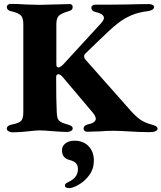

<svg xmlns="http://www.w3.org/2000/svg" viewBox="-20 -675 831 988"><path d="M15 -12Q15 -29 40 -34Q78 -41 89 -53.5Q100 -66 100 -97V-551Q100 -583 87 -596Q74 -609 34 -618Q15 -623 15 -640Q15 -646 21 -650.5Q27 -655 33 -655Q70 -655 111 -652Q165 -650 183 -650Q202 -650 258 -652Q316 -654 338 -654Q354 -654 354 -639Q354 -630 349.5 -625.5Q345 -621 335 -618Q294 -606 282 -593Q270 -580 270 -550V-343Q270 -328 281 -328Q287 -328 295 -334.5Q303 -341 305 -343L496 -551Q515 -572 515 -582Q515 -604 469 -614Q450 -619 450 -636Q450 -642 456 -646.5Q462 -651 468 -651H540L634 -652Q702 -654 746 -654Q757 -654 765 -650Q773 -646 773 -639Q773 -630 764 -625Q755 -620 743 -618Q693 -612 656.5 -596.5Q620 -581 589 -557Q565 -539 537 -512.5Q509 -486 482 -460L420 -400Q413 -394 413 -385Q413 -376 420 -368L659 -98Q680 -75 702 -59.5Q724 -44 760 -34Q762 -33 771 -30.5Q780 -28 785.5 -23.5Q791 -19 791 -13Q791 -5 780.5 0Q770 5 750 5Q720 5 697 4Q674 3 659 2Q595 -2 563 -2Q527 -2 494 1Q452 3 428 3Q422 3 416 -1.5Q410 -6 410 -12Q410 -29 429 -34Q471 -42 473 -63Q473 -77 456 -97L304 -277Q291 -293 280 -293Q269 -293 269 -277Q269 -158 272 -98Q273 -77 276.5 -66.5Q280 -56 291.5 -48.5Q303 -41 329 -34Q342 -30 348 -26Q354 -22 354 -13Q354 -6 345 -1Q336 4 326 4Q300 4 237 -1Q226 -2 212.5 -3Q199 -4 183 -4Q168 -4 132 0Q86 6 43 6Q34 6 24.5 0.5Q15 -5 15 -12ZM314 280Q314 274 317.5 270.5Q321 267 329 263Q381 240 381 196Q381 175 370.5 164.5Q360 154 337 148Q318 143 308.5 131Q299 119 299 97Q299 77 316.5 63Q334 49 364 49Q409 49 436 77.5Q463 106 463 151Q463 194 439.5 226Q416 258 385 275.5Q354 293 337 293Q314 293 314 280Z"/></svg>

Font: EB Garamond ExtraBold
Style: Regular
Weight: 800
Designer: Georg Duffner and Octavio Pardo
Foundry: Georg Duffner
Version: Version 1.000